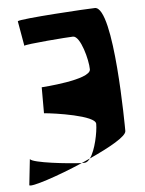

<svg xmlns="http://www.w3.org/2000/svg" viewBox="-50 -732 560 744"><g transform="rotate(-5 230.5 -360.5)"><path d="M34 -30C40 -21 145 -55 244 -98C194 -100 53 -115 45 -131ZM45 -667 62 -570C65 -576 238 -589 253 -589C282 -589 307 -493 307 -457C307 -416 115 -404 115 -404V-303C154 -300 315 -277 313 -244C313 -213 299 -143 277 -113C356 -149 423 -186 423 -207C423 -218 421 -692 347 -692C324 -692 53 -676 45 -667ZM244 -98H255C263 -98 270 -104 277 -113Z"/></g></svg>

Font: Crazy Punk
Style: Regular
Weight: 400
Version: Version 1